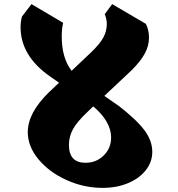

<svg xmlns="http://www.w3.org/2000/svg" viewBox="-20 -903 864 933"><path d="M720 -165Q720 -116 688.5 -76Q657 -36 602 -13Q547 10 479 10Q387 10 302.5 -28.5Q218 -67 166.5 -129.5Q115 -192 115 -260Q115 -308 140.5 -356Q166 -404 219 -456L267 -501L224 -531Q80 -631 80 -771Q80 -799 87 -823L133 -883L287 -792Q280 -765 280 -726Q280 -621 328 -559L422 -648Q465 -689 482 -720.5Q499 -752 499 -786Q499 -810 489 -834L525 -883L689 -787Q704 -757 704 -720Q704 -681 684 -643.5Q664 -606 621 -563L487 -437L553 -391H554Q644 -321 682 -270Q720 -219 720 -165ZM520 -235Q520 -274 497.5 -312.5Q475 -351 433 -386L405 -359Q355 -312 335 -276Q315 -240 315 -199Q315 -112 395 -112Q448 -112 484 -147.5Q520 -183 520 -235Z"/></svg>

Font: Inknut Antiqua ExtraBold
Style: Regular
Weight: 800
Designer: Claus Eggers Sørensen
Foundry: Claus Eggers Sørensen
Version: Version 1.003; ttfautohint (v1.8.2) -l 8 -r 50 -G 200 -x 14 